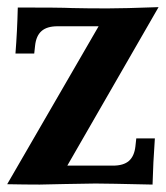

<svg xmlns="http://www.w3.org/2000/svg" viewBox="-31 -509 458 530"><path d="M-11.2 -0.5 241.2 -436.5H127.9Q98.6 -436.5 83.7 -423.3Q68.8 -410.2 65.9 -383.3L63.5 -361.3H11.7Q16.6 -423.8 18.1 -488.3Q135.3 -488.3 167.5 -486.8H167Q209 -485.8 265.6 -485.8Q310.1 -485.8 406.7 -489.3L154.8 -51.8H280.8Q310.1 -51.8 325 -64.9Q339.8 -78.1 342.8 -105L345.2 -127H396.5Q391.6 -58.1 390.1 0.5Q263.2 -2.4 232.4 -2.4Q209 -2.4 147.7 -1Q86.4 0.5 78.6 0.5Q38.6 0.5 -11.2 -0.5Z"/></svg>

Font: Flanker
Style: Bold
Weight: 700
Designer: Flanker
Foundry: Flanker
Version: Version 2.021